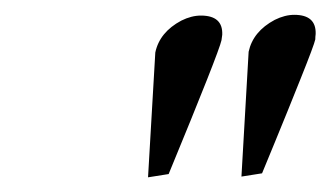

<svg xmlns="http://www.w3.org/2000/svg" viewBox="-20 -665 446 259"><path d="M305.7 -426.8Q305.7 -426.8 315.4 -595.2Q321.3 -622.6 350.6 -638.2Q364.3 -645 377 -645Q406.7 -645 405.8 -619.1Q405.3 -615.2 405.3 -611.8Q403.8 -604.5 385.7 -559.3Q367.7 -514.2 350.6 -472.7L333.5 -431.2ZM179.7 -425.8Q179.7 -425.8 189.5 -594.2Q195.3 -621.6 224.6 -637.2Q238.3 -644 251 -644Q280.8 -644 279.8 -618.2Q279.3 -614.3 278.8 -610.8Q275.4 -594.7 207.5 -430.2Z"/></svg>

Font: Linux Biolinum Capitals O
Style: Italic Samll Caps
Weight: 400
Italic angle: -12°
Designer: Philipp H. Poll
Foundry: Philipp H. Poll
Version: Version 0.6.2